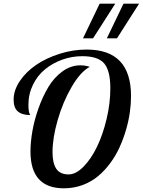

<svg xmlns="http://www.w3.org/2000/svg" viewBox="-20 -1020 778 1046"><path d="M469.2 -655.8Q418.5 -629.4 370.4 -546.6Q322.3 -463.9 294.2 -366Q266.1 -268.1 266.1 -190.9Q266.1 -131.3 286.6 -100.6Q307.1 -69.8 354 -69.8Q393.6 -69.8 435.1 -112.1Q476.6 -154.3 508.5 -220.5Q540.5 -286.6 560.8 -372.1Q581.1 -457.5 581.1 -539.1Q581.1 -634.3 547.9 -674.1Q514.6 -713.9 428.2 -713.9Q372.1 -713.9 319.6 -695.1Q267.1 -676.3 225.8 -642.8Q184.6 -609.4 159.7 -558.6Q134.8 -507.8 134.8 -448.2Q134.8 -405.8 145 -393.1Q100.6 -393.1 77.4 -412.8Q54.2 -432.6 54.2 -477.1Q54.2 -528.3 88.1 -578.6Q122.1 -628.9 176.8 -666.3Q231.4 -703.6 304.4 -726.8Q377.4 -750 452.1 -750Q693.8 -750 693.8 -497.1Q693.8 -454.1 687.3 -407.5Q680.7 -360.8 666.3 -311.8Q651.9 -262.7 631.1 -217Q610.4 -171.4 580.1 -130.6Q549.8 -89.8 513.4 -59.6Q477.1 -29.3 429.4 -11.7Q381.8 5.9 328.1 5.9Q146 5.9 146 -194.8Q146 -245.1 156.5 -305.7Q167 -366.2 189.7 -429.9Q212.4 -493.7 243.4 -545.7Q274.4 -597.7 320.1 -630.9Q365.7 -664.1 418 -664.1Q443.8 -664.1 469.2 -655.8ZM432.1 -811 522.9 -1000H607.9L486.8 -811ZM562 -811 652.8 -1000H737.8L617.2 -811Z"/></svg>

Font: Lobster Two
Style: Italic
Weight: 400
Designer: Pablo Impallari
Foundry: Pablo Impallari. www.impallari.com
Version: Version 1.006